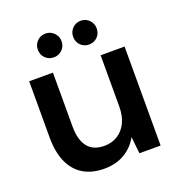

<svg xmlns="http://www.w3.org/2000/svg" viewBox="-126 -786 842 904"><g transform="rotate(-20 294.5 -334.5)"><path d="M245 12Q184 12 141 -13.5Q98 -39 75 -89.5Q52 -140 52 -214V-496H171V-226Q171 -159 198.5 -124Q226 -89 282 -89Q319 -89 348 -107Q377 -125 393.5 -158.5Q410 -192 410 -240V-496H530V0H424L415 -83H414Q391 -40 347.5 -14Q304 12 245 12ZM201 -562Q175 -562 158 -579Q141 -596 141 -622Q141 -646 158 -663.5Q175 -681 201 -681Q225 -681 242.5 -663.5Q260 -646 260 -622Q260 -596 242.5 -579Q225 -562 201 -562ZM377 -562Q352 -562 335 -579Q318 -596 318 -622Q318 -646 335 -663.5Q352 -681 377 -681Q402 -681 419 -663.5Q436 -646 436 -622Q436 -596 419 -579Q402 -562 377 -562Z"/></g></svg>

Font: DM Sans 28pt SemiBold
Style: Regular
Weight: 600
Version: Version 4.004;gftools[0.9.30]